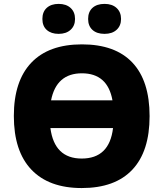

<svg xmlns="http://www.w3.org/2000/svg" viewBox="-20 -952 837 982"><path d="M745.1 -357.9Q745.1 -177.7 656.7 -84Q568.4 9.8 397.9 9.8Q230 9.8 140.4 -84.5Q50.8 -178.7 50.8 -358.9Q50.8 -537.1 139.9 -631.1Q229 -725.1 398.9 -725.1Q569.3 -725.1 657.2 -631.8Q745.1 -538.6 745.1 -357.9ZM397.9 -141.1Q539.6 -141.1 558.1 -296.9H237.8Q258.3 -141.1 397.9 -141.1ZM398.9 -577.1Q268.6 -577.1 241.2 -439H555.2Q530.3 -577.1 398.9 -577.1ZM196.8 -855Q196.8 -891.6 219.2 -911.9Q241.7 -932.1 279.8 -932.1Q318.4 -932.1 341.1 -911.4Q363.8 -890.6 363.8 -855Q363.8 -820.3 341.1 -799.6Q318.4 -778.8 279.8 -778.8Q241.7 -778.8 219.2 -798.8Q196.8 -818.8 196.8 -855ZM430.7 -855Q430.7 -891.6 453.1 -911.9Q475.6 -932.1 514.6 -932.1Q553.7 -932.1 576.4 -911.1Q599.1 -890.1 599.1 -855Q599.1 -820.3 576.4 -799.6Q553.7 -778.8 514.6 -778.8Q475.1 -778.8 452.9 -799.1Q430.7 -819.3 430.7 -855Z"/></svg>

Font: Open Sans ExtBd
Style: Bold
Weight: 800
Foundry: Ascender Corporation
Version: Version 1.10